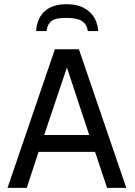

<svg xmlns="http://www.w3.org/2000/svg" viewBox="-20 -916 656 936"><path d="M595.7 0H502L443.4 -175.8H168L110.4 0H16.6L247.6 -675.8H364.7ZM415 -257.8 306.2 -586.9 195.3 -257.8ZM459 -764.6H408.2Q403.3 -797.4 379.9 -813Q356.4 -828.6 307.1 -828.6Q265.6 -828.6 247.8 -822.3Q230 -815.9 220 -802.2Q210 -788.6 207 -764.6H156.2Q160.6 -828.6 198.7 -862.1Q236.8 -895.5 305.2 -895.5Q372.6 -895.5 413.3 -860.8Q454.1 -826.2 459 -764.6Z"/></svg>

Font: Cadman
Style: Regular
Weight: 400
Designer: Paul James MIller
Foundry: High-Logic / Made with FontCreator
Version: Version 2.114;March 28, 2021;FontCreator 13.0.0.2683 64-bit